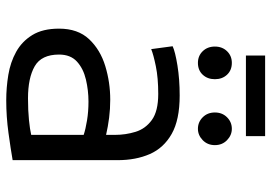

<svg xmlns="http://www.w3.org/2000/svg" viewBox="-144 -692 849 600"><g transform="rotate(90 280.0 -392.5)"><path d="M294 12Q254 12 214.5 5.5Q175 -1 142.5 -19Q110 -37 90 -69.5Q70 -102 70 -153Q70 -212 103 -247Q136 -282 187 -297.5Q238 -313 292 -313Q321 -313 348.5 -309.5Q376 -306 402 -300V-328Q402 -361 392.5 -392Q383 -423 355.5 -443Q328 -463 274 -463Q224 -463 187.5 -455.5Q151 -448 134 -441L125 -508Q142 -516 185 -523Q228 -530 279 -530Q355 -530 399 -505Q443 -480 462 -436.5Q481 -393 481 -336V-8Q447 -2 396 5Q345 12 294 12ZM288 -56Q326 -56 355.5 -59Q385 -62 402 -66V-230Q384 -236 356.5 -240.5Q329 -245 298 -245Q263 -245 229 -237Q195 -229 173 -209Q151 -189 151 -153Q151 -98 187.5 -77Q224 -56 288 -56ZM154 -737V-797H406V-737ZM177 -587Q155 -587 140.5 -602Q126 -617 126 -640Q126 -663 140.5 -678Q155 -693 177 -693Q200 -693 214 -678Q228 -663 228 -640Q228 -617 214 -602Q200 -587 177 -587ZM383 -587Q362 -587 347 -602Q332 -617 332 -640Q332 -663 347 -678Q362 -693 383 -693Q403 -693 418.5 -678Q434 -663 434 -640Q434 -617 418.5 -602Q403 -587 383 -587Z"/></g></svg>

Font: Ubuntu Sans Mono
Style: Regular
Weight: 400
Monospace: yes
Designer: Dalton Maag Ltd
Foundry: Dalton Maag Ltd
Version: Version 1.006